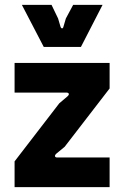

<svg xmlns="http://www.w3.org/2000/svg" viewBox="-20 -770 510 790"><path d="M40 0H431V-122H215C206 -122 202 -129 212 -138L246 -166L431 -406V-511H40V-389H254C263 -389 268 -382 257 -373L224 -345L40 -106ZM160 -577H313L402 -750H281L251 -694L241 -660C239 -651 232 -651 229 -660L219 -694L192 -750H70Z"/></svg>

Font: Finlandica
Style: Bold
Weight: 700
Designer: Niklas Ekholm, Juho Hiilivirta, Jaakko Suomalainen
Foundry: Helsinki Type Studio
Version: Version 2.000;Glyphs 3.2 (3202)